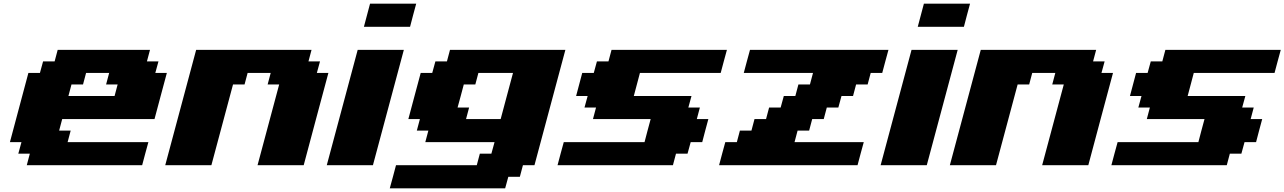

<svg xmlns="http://www.w3.org/2000/svg" viewBox="-20 -895 6957 1040"><path d="M125 0H750Q755.4 -21 766.6 -62.5Q777.8 -104 783.7 -125H346.2L362.8 -187.5H300.3L316.9 -250H816.9Q828.1 -292 850.3 -375.2Q872.6 -458.5 883.8 -500H821.3L838.4 -562.5H775.9L792.5 -625H292.5L275.9 -562.5H213.4L196.3 -500H133.8Q117.2 -437.5 83.7 -312.5Q50.3 -187.5 33.7 -125H96.2L79.1 -62.5H141.6ZM600.6 -375H350.6L367.2 -437.5H429.7L446.3 -500H571.3L554.7 -437.5H617.2Z M1375 0H1625Q1647 -83 1691.7 -250Q1736.3 -417 1758.8 -500H1696.3L1713.4 -562.5H1650.9L1667.5 -625H1042.5Q1014.6 -520.5 958.7 -312.3Q902.8 -104 875 0H1125L1242.2 -437.5H1304.7L1321.3 -500H1446.3L1429.7 -437.5H1492.2Z M1750 0H2000Q2027.8 -104 2083.7 -312.3Q2139.6 -520.5 2167.5 -625H1917.5Q1889.6 -520.5 1833.7 -312.3Q1777.8 -104 1750 0ZM1951.2 -750H2201.2Q2206.5 -771 2217.5 -812.5Q2228.5 -854 2234.4 -875H1984.4Q1979 -854 1967.8 -812.5Q1956.5 -771 1951.2 -750Z M2091.3 125H2716.3L2733.4 62.5H2795.9L2812.5 0H2875Q2902.8 -104 2958.7 -312.3Q3014.6 -520.5 3042.5 -625H2417.5L2400.9 -562.5H2338.4L2321.3 -500H2258.8Q2247.6 -458 2225.3 -375Q2203.1 -292 2191.9 -250H2254.4L2237.8 -187.5H2300.3L2283.7 -125H2658.7L2641.6 -62.5H2579.1L2562.5 0H2125Q2119.6 21 2108.4 62.5Q2097.2 104 2091.3 125ZM2691.9 -250H2504.4L2521 -312.5H2458.5Q2464.4 -333 2475.6 -375Q2486.8 -417 2492.2 -437.5H2554.7L2571.3 -500H2758.8Q2747.6 -458 2725.3 -375Q2703.1 -292 2691.9 -250Z M3000 0H3625L3641.6 -62.5H3704.1L3721.2 -125H3783.7Q3789.1 -145.5 3800 -187.3Q3811 -229 3816.9 -250H3754.4L3771 -312.5H3708.5L3725.6 -375H3413.1Q3418.5 -395.5 3429.7 -437.3Q3440.9 -479 3446.3 -500H3883.8Q3889.2 -520.5 3900.4 -562.3Q3911.6 -604 3917.5 -625H3292.5L3275.9 -562.5H3213.4L3196.3 -500H3133.8Q3128.4 -479 3117.2 -437.5Q3106 -396 3100.6 -375H3163.1L3146 -312.5H3208.5L3191.9 -250H3504.4Q3498.5 -229 3487.5 -187.3Q3476.6 -145.5 3471.2 -125H3033.7Q3027.8 -104 3016.6 -62.5Q3005.4 -21 3000 0Z M3875 0H4625Q4630.4 -21 4641.6 -62.5Q4652.8 -104 4658.7 -125H4283.7L4300.3 -187.5H4362.8L4379.4 -250H4441.9L4458.5 -312.5H4521L4538.1 -375H4600.6L4617.2 -437.5H4679.7L4696.3 -500H4758.8Q4764.2 -520.5 4775.4 -562.3Q4786.6 -604 4792.5 -625H4042.5Q4036.6 -604 4025.4 -562.3Q4014.2 -520.5 4008.8 -500H4383.8L4367.2 -437.5H4304.7L4288.1 -375H4225.6L4208.5 -312.5H4146L4129.4 -250H4066.9L4050.3 -187.5H3987.8L3971.2 -125H3908.7Q3902.8 -104 3891.6 -62.5Q3880.4 -21 3875 0Z M4750 0H5000Q5027.8 -104 5083.7 -312.3Q5139.6 -520.5 5167.5 -625H4917.5Q4889.6 -520.5 4833.7 -312.3Q4777.8 -104 4750 0ZM4951.2 -750H5201.2Q5206.5 -771 5217.5 -812.5Q5228.5 -854 5234.4 -875H4984.4Q4979 -854 4967.8 -812.5Q4956.5 -771 4951.2 -750Z M5625 0H5875Q5897 -83 5941.7 -250Q5986.3 -417 6008.8 -500H5946.3L5963.4 -562.5H5900.9L5917.5 -625H5292.5Q5264.6 -520.5 5208.7 -312.3Q5152.8 -104 5125 0H5375L5492.2 -437.5H5554.7L5571.3 -500H5696.3L5679.7 -437.5H5742.2Z M6000 0H6625L6641.6 -62.5H6704.1L6721.2 -125H6783.7Q6789.1 -145.5 6800 -187.3Q6811 -229 6816.9 -250H6754.4L6771 -312.5H6708.5L6725.6 -375H6413.1Q6418.5 -395.5 6429.7 -437.3Q6440.9 -479 6446.3 -500H6883.8Q6889.2 -520.5 6900.4 -562.3Q6911.6 -604 6917.5 -625H6292.5L6275.9 -562.5H6213.4L6196.3 -500H6133.8Q6128.4 -479 6117.2 -437.5Q6106 -396 6100.6 -375H6163.1L6146 -312.5H6208.5L6191.9 -250H6504.4Q6498.5 -229 6487.5 -187.3Q6476.6 -145.5 6471.2 -125H6033.7Q6027.8 -104 6016.6 -62.5Q6005.4 -21 6000 0Z"/></svg>

Font: Faithful 32x
Style: BoldOblique
Weight: 400
Foundry: Faithful Resource Pack
Version: Version 1.0; January 27, 2023